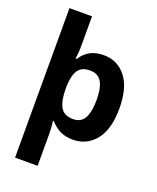

<svg xmlns="http://www.w3.org/2000/svg" viewBox="-178 -864 987 1207"><g transform="rotate(20 316.0 -260.0)"><path d="M584 -274Q584 -134 525.5 -62Q467 10 375 10Q319 10 282.5 -11Q246 -32 224 -59H218Q220 -45 222 -21Q224 3 224 19V240H73V-760H224V-570Q224 -540 222 -514.5Q220 -489 218 -475H225Q245 -509 282.5 -532.5Q320 -556 379 -556Q470 -556 527 -484.5Q584 -413 584 -274ZM431 -276Q431 -355 407.5 -395.5Q384 -436 330 -436Q273 -436 249.5 -400Q226 -364 224 -291V-275Q224 -196 247.5 -154Q271 -112 332 -112Q385 -112 408 -154Q431 -196 431 -276Z"/></g></svg>

Font: Noto Sans Khmer UI
Style: Bold
Weight: 700
Designer: Danh Hong and the Monotype Design Team
Foundry: Monotype Imaging Inc.
Version: Version 2.002; ttfautohint (v1.8.4.7-5d5b)